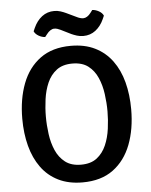

<svg xmlns="http://www.w3.org/2000/svg" viewBox="-59 -932 779 993"><g transform="rotate(-5 330.0 -435.0)"><path d="M169.5 -342Q169.5 -298 175.8 -251.8Q182 -205.5 199 -166.5Q216 -127.5 247.5 -103.2Q279 -79 329.5 -79Q380.5 -79 411.8 -103.2Q443 -127.5 460 -166.5Q477 -205.5 483.2 -251.8Q489.5 -298 489.5 -342Q489.5 -386 483.2 -432Q477 -478 460 -517Q443 -556 411.8 -580Q380.5 -604 329.5 -604Q279 -604 247.5 -580Q216 -556 199 -517Q182 -478 175.8 -432Q169.5 -386 169.5 -342ZM47 -342Q47 -444 77.5 -524Q108 -604 170.8 -650Q233.5 -696 329.5 -696Q402 -696 455.2 -669.5Q508.5 -643 543.5 -595.2Q578.5 -547.5 595.5 -482.8Q612.5 -418 612.5 -342Q612.5 -239.5 581.8 -159.2Q551 -79 488.5 -33Q426 13 329.5 13Q257.5 13 204 -13.5Q150.5 -40 115.8 -88Q81 -136 64 -200.8Q47 -265.5 47 -342ZM284.5 -783Q276.5 -787 268.5 -789.5Q260.5 -792 252 -792Q242 -792 231.8 -785.2Q221.5 -778.5 213 -767L202 -753Q185.5 -753.5 168.5 -763.2Q151.5 -773 145 -787.5L152.5 -804.5Q168.5 -840.5 196 -861.8Q223.5 -883 260 -883Q277 -883 292.5 -878Q308 -873 320.5 -867L372 -842.5Q380.5 -838 389.8 -835.2Q399 -832.5 407 -832.5Q417 -832.5 427 -838.8Q437 -845 446 -857L456.5 -871Q473 -870.5 490.5 -860.8Q508 -851 514 -836.5L506.5 -819.5Q490.5 -783.5 463 -762.2Q435.5 -741 399 -741Q381.5 -741 365.8 -746Q350 -751 338 -756.5Z"/></g></svg>

Font: Signika Light Medium
Style: Regular
Weight: 500
Version: Version 2.003;gftools[0.9.32]